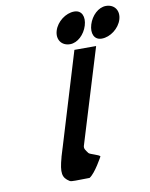

<svg xmlns="http://www.w3.org/2000/svg" viewBox="-103 -1048 878 1123"><g transform="rotate(-10 336.5 -486.5)"><path d="M416.8 -974C365.8 -974 312.3 -933 296.7 -882C281.1 -831 309.6 -790 360.6 -790C405.3 -790 447.7 -831 463.3 -882C478.9 -933 461.6 -974 416.8 -974ZM604.8 -974C560 -974 517.6 -933 502 -882C486.4 -831 503.7 -790 548.5 -790C599.5 -790 653 -831 668.6 -882C684.2 -933 655.8 -974 604.8 -974ZM379.1 -753H508.1L336.3 -191C330.9 -173 343.1 -161.8 354.7 -145C361.1 -135.7 416.2 -124 421 -113C421 -113 371.8 -21.3 336.5 0C259.7 0 229.9 4.3 218.3 -3C176.9 -28.9 170.8 -57.6 195.9 -148L195.6 -148L201.2 -166.5C204.2 -176.7 207.5 -187.5 211.1 -199L211.5 -200Z"/></g></svg>

Font: Hussar
Style: BdSuprConOblThree
Weight: 700
Foundry: Cannot Into Space Fonts
Version: Version 2.00